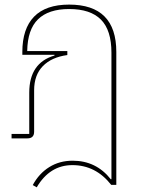

<svg xmlns="http://www.w3.org/2000/svg" viewBox="-20 -596 616 827"><path d="M277.8 -576.2Q481 -576.2 481 -372.1V200.2H459Q392.1 115.2 292 115.2Q194.3 115.2 138.2 210.9L121.1 201.2Q147.9 151.4 192.1 123.8Q236.3 96.2 293 96.2Q394 96.2 457 175.8H460V-369.1Q460 -465.8 414.8 -511.5Q369.6 -557.1 277.8 -557.1Q189 -557.1 143.8 -512.9Q98.6 -468.8 97.2 -376H270V-358.9Q202.1 -349.6 164.6 -311.3Q127 -272.9 127 -207V-28.8Q127 0 98.1 0H29.8V-19H106V-196.8Q106 -325.2 214.8 -356.9V-359.9H76.2V-372.1Q76.2 -472.2 126.7 -524.2Q177.2 -576.2 277.8 -576.2Z"/></svg>

Font: Anuphan Thin
Style: Regular
Weight: 250
Designer: Mike Abbink, Paul van der Laan, Pieter van Rosmalen, Mint Tantisuwanna
Foundry: Bold Monday; Cadson Demak
Version: Version 3.002;hotconv 1.0.109;makeotfexe 2.5.65596